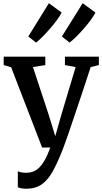

<svg xmlns="http://www.w3.org/2000/svg" viewBox="-20 -902 626 1174"><path d="M141 252Q124.5 252 110.8 249.5Q97 247 89 243V145Q95.5 149 110 151.8Q124.5 154.5 140.5 154.5Q162 154.5 181.8 147.5Q201.5 140.5 219.2 123.2Q237 106 254 76Q271 46 287.5 0H237.5L48 -491L2.5 -504V-555.5H257V-504L181.5 -492L276.5 -204L318 -69.5L356.5 -205L442.5 -492L377 -504V-555.5H584.5V-504L534.5 -492Q507 -407 482.2 -333.2Q457.5 -259.5 437.2 -199.5Q417 -139.5 401.8 -94.8Q386.5 -50 376.2 -22.2Q366 5.5 362.5 14.5Q332.5 91 303.5 144Q274.5 197 236.2 224.5Q198 252 141 252ZM404.5 -642 358.5 -679 485.5 -882.5 563.5 -825.5Q555 -807 535.5 -780.5Q516 -754 491.5 -726Q467 -698 444 -675.5Q421 -653 405.5 -642ZM200 -642 153 -679 279 -882.5 357 -825Q347.5 -806 327.8 -779.2Q308 -752.5 284.2 -725Q260.5 -697.5 238 -675.2Q215.5 -653 201 -642Z"/></svg>

Font: Merriweather SemiBold
Style: Regular
Weight: 600
Version: Version 2.100